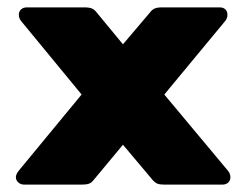

<svg xmlns="http://www.w3.org/2000/svg" viewBox="-20 -500 668 520"><path d="M23 -20Q23 -28 31 -38L201 -244L38 -442Q31 -450 31 -460Q31 -469 37 -474.5Q43 -480 53 -480H208Q222 -480 229 -477Q236 -474 242 -466L313 -380L386 -466Q392 -474 399 -477Q406 -480 419 -480H575Q585 -480 590.5 -474.5Q596 -469 596 -460Q596 -450 589 -442L425 -244L597 -38Q604 -30 604 -20Q604 -11 598 -5.5Q592 0 582 0H426Q413 0 406.5 -2.5Q400 -5 393 -13L313 -108L234 -13Q228 -5 221 -2.5Q214 0 201 0H46Q36 0 29.5 -6Q23 -12 23 -20Z"/></svg>

Font: Mitr SemiBold
Style: Regular
Weight: 600
Designer: Thanarat Vachiruckul
Foundry: Cadson Demak
Version: Version 1.002